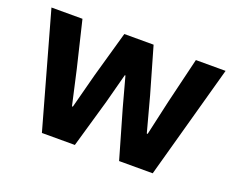

<svg xmlns="http://www.w3.org/2000/svg" viewBox="-90 -679 1021 832"><g transform="rotate(20 420.5 -262.5)"><path d="M19 -525H162L213 -313L249 -153H253L295 -313L355 -525H490L551 -313L594 -153H598L634 -313L685 -525H822L677 0H522L458 -222L421 -358H418L382 -222L318 0H166Z"/></g></svg>

Font: IBM Plex Sans Arabic
Style: Bold
Weight: 700
Designer: Mike Abbink, Paul van der Laan, Pieter van Rosmalen, Wael Morcos, Khajak Apelian
Foundry: Bold Monday
Version: Version 1.2